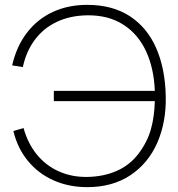

<svg xmlns="http://www.w3.org/2000/svg" viewBox="-20 -755 732 790"><path d="M339 15Q263 15 200.2 -13Q137.5 -41 94.8 -93Q52 -145 35 -216L77 -228Q94.5 -164.5 131.8 -119Q169 -73.5 222.2 -49.8Q275.5 -26 339 -27Q406 -28 460.2 -51.8Q514.5 -75.5 551 -124Q586.5 -171.5 601 -223.5Q615.5 -275.5 617 -339H201.5V-381H617Q613.5 -474 580.8 -544.5Q548 -615 486.8 -654Q425.5 -693 339 -692Q269.5 -691 214.8 -665.5Q160 -640 124 -592.2Q88 -544.5 74 -479L30 -486Q48 -564.5 91 -620.5Q134 -676.5 197.2 -705.8Q260.5 -735 339 -735Q442 -735 513.5 -688.8Q585 -642.5 622.2 -558.2Q659.5 -474 662 -360Q664.5 -253.5 627.5 -168.5Q590.5 -83.5 516.8 -34.2Q443 15 339 15Z"/></svg>

Font: Vela Sans GX ExtLt
Style: Regular
Weight: 200
Designer: Principal design: Mikhail Sharanda - project Manrope.
Design modification: Ravid Balaliev
Foundry: Mikhail Sharanda
Version: Version 1.001